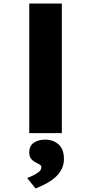

<svg xmlns="http://www.w3.org/2000/svg" viewBox="-20 -760 520 1096"><path d="M147 0V-740H333V0ZM183 316 135 256Q149 251 168 242Q187 233 201.5 221.5Q216 210 216 195Q216 186 209 181Q202 176 189 170Q168 160 157.5 146.5Q147 133 147 110Q147 72 173.5 54.5Q200 37 238 37Q283 37 314 64Q345 91 345 148Q345 177 333.5 202Q322 227 300 248Q278 269 248 285.5Q218 302 183 316Z"/></svg>

Font: Lexend Giga ExtraBold
Style: Regular
Weight: 800
Designer: Bonnie Shaver-Troup, Thomas Jockin
Foundry: Lexend
Version: Version 1.007